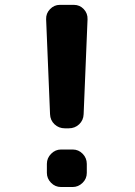

<svg xmlns="http://www.w3.org/2000/svg" viewBox="-20 -750 540 770"><path d="M271.5 -150.4Q294.9 -150.4 311.5 -133.3Q328.1 -116.2 328.1 -92.8V-56.6Q328.1 -33.2 311 -16.6Q293.9 0 271.5 0H224.6Q201.2 0 184.6 -17.1Q168 -34.2 168 -56.6V-92.8Q168 -116.2 185.1 -133.3Q202.1 -150.4 224.6 -150.4ZM276.4 -730.5Q299.8 -730.5 315.9 -713.4Q332 -696.3 331.1 -672.9L315.4 -292Q314.5 -267.6 297.4 -251.5Q280.3 -235.4 255.9 -235.4H240.2Q215.8 -235.4 198.7 -251.5Q181.6 -267.6 180.7 -292L165 -672.9Q164.1 -696.3 180.7 -713.4Q197.3 -730.5 219.7 -730.5Z"/></svg>

Font: Rounded Mgen+ 2m bold
Style: Bold
Weight: 700
Designer: [Source Han Sans]
Ryoko NISHIZUKA  (kana & ideographs); Paul D. Hunt (Latin, Greek & Cyrillic); Wenlong ZHANG  (bopomofo
Version: Version 1.059.20150602